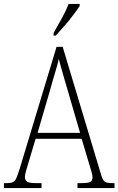

<svg xmlns="http://www.w3.org/2000/svg" viewBox="-22 -951 599 971"><path d="M-2 0V-25H15Q33 -25 43.5 -30Q54 -35 61 -51Q68 -67 78 -99L264 -714H295L490 -65Q498 -39 508 -32Q518 -25 546 -25H557V0H370V-25H394Q426 -25 436 -32Q446 -39 446 -55Q446 -66 439.5 -87Q433 -108 428 -125L391 -249H158L124 -135Q119 -118 111.5 -93Q104 -68 104 -55Q104 -40 115 -32.5Q126 -25 159 -25H188V0ZM168 -279H383L321 -492Q306 -543 294 -584.5Q282 -626 275 -653Q270 -627 257.5 -586.5Q245 -546 234 -505ZM249 -784Q271 -823 291.5 -860Q312 -897 325 -931H381V-921Q370 -904 349.5 -876.5Q329 -849 304.5 -821Q280 -793 260 -771H249Z"/></svg>

Font: Noto Serif Sinhala Condensed ExtraLight
Style: Regular
Weight: 200
Width: 3
Designer: Jelle Bosma - Monotype Design Team
Foundry: Monotype Imaging Inc.
Version: Version 2.007; ttfautohint (v1.8.4.7-5d5b)